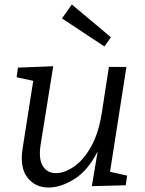

<svg xmlns="http://www.w3.org/2000/svg" viewBox="-20 -826 645 855"><path d="M199 9Q137 10 102 -35.5Q67 -81 81 -167L128 -466L54 -482L60 -525L217 -531L161 -182Q151 -119 170.5 -87Q190 -55 229 -55Q266 -55 308 -83Q350 -111 384 -170Q418 -229 433 -321L465 -528H543L470 -61L546 -44L540 -1L389 3L415 -152Q372 -67 312.5 -29.5Q253 8 199 9ZM300 -806 474 -660 445 -619 256 -744Z"/></svg>

Font: Bitter
Style: Italic
Weight: 400
Italic angle: -9°
Designer: Sol Matas, and Bitter project Authors
Foundry: Sol Matas
Version: Version 2.001